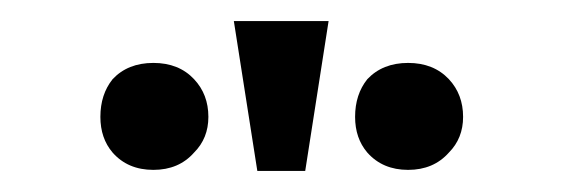

<svg xmlns="http://www.w3.org/2000/svg" viewBox="-20 -738 540 184"><path d="M371.1 -677.7Q346.7 -677.7 332 -662.1Q320.3 -647.5 320.3 -626Q320.3 -605.5 332 -591.8Q346.7 -575.2 371.1 -575.2Q395.5 -575.2 410.2 -591.8Q423.8 -605.5 423.8 -626Q423.8 -647.5 410.2 -662.1Q395.5 -677.7 371.1 -677.7ZM127 -677.7Q102.5 -677.7 87.9 -662.1Q76.2 -647.5 76.2 -626Q76.2 -605.5 87.9 -591.8Q102.5 -575.2 127 -575.2Q151.4 -575.2 166 -591.8Q179.7 -605.5 179.7 -626Q179.7 -647.5 166 -662.1Q151.4 -677.7 127 -677.7ZM294.9 -717.8H204.1L226.6 -574.2H272.5Z"/></svg>

Font: GungsuhChe
Style: Regular
Weight: 400
Monospace: yes
Version: Version 2.21